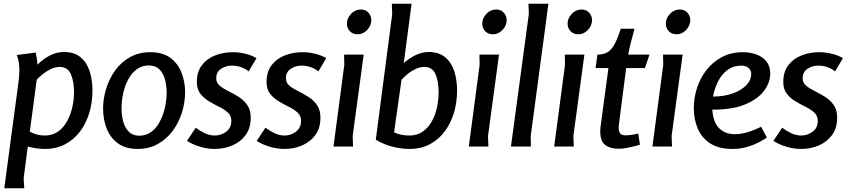

<svg xmlns="http://www.w3.org/2000/svg" viewBox="-20 -786 4547 1030"><path d="M324 -507Q378 -507 411.5 -479.5Q445 -452 460.5 -405Q476 -358 476 -300Q476 -238 459.5 -182Q443 -126 410.5 -82Q378 -38 330 -12.5Q282 13 220 13Q193 13 170 9Q147 5 129 0L107 169L110 224H3L79 -344Q81 -360 82.5 -376.5Q84 -393 84 -409Q84 -428 81 -449.5Q78 -471 70 -491L172 -504Q176 -483 178 -469Q180 -455 181 -439Q207 -466 244 -486.5Q281 -507 324 -507ZM300 -427Q276 -427 251.5 -415Q227 -403 207 -386.5Q187 -370 177 -358L140 -80Q155 -71 175.5 -65Q196 -59 220 -59Q261 -59 290.5 -79.5Q320 -100 339 -134Q358 -168 367.5 -209Q377 -250 377 -291Q377 -350 360 -388.5Q343 -427 300 -427Z M719 13Q653 13 612 -17.5Q571 -48 552 -97Q533 -146 533 -203Q533 -256 549.5 -310Q566 -364 598 -408.5Q630 -453 677.5 -479.5Q725 -506 787 -506Q853 -506 893.5 -476Q934 -446 953.5 -397Q973 -348 973 -291Q973 -238 956.5 -184Q940 -130 907.5 -85.5Q875 -41 827.5 -14Q780 13 719 13ZM727 -58Q764 -58 791.5 -78.5Q819 -99 837 -133Q855 -167 864.5 -207.5Q874 -248 874 -289Q874 -328 864.5 -361.5Q855 -395 834 -415Q813 -435 778 -435Q742 -435 714.5 -415Q687 -395 668.5 -361Q650 -327 641 -286Q632 -245 632 -205Q632 -166 641.5 -132.5Q651 -99 672 -78.5Q693 -58 727 -58Z M1314 -403Q1294 -419 1271 -426.5Q1248 -434 1223 -434Q1192 -434 1166 -417Q1140 -400 1140 -366Q1140 -342 1158.5 -326.5Q1177 -311 1204.5 -297.5Q1232 -284 1260 -266.5Q1288 -249 1306.5 -222.5Q1325 -196 1325 -155Q1325 -99 1298 -62Q1271 -25 1227 -6Q1183 13 1132 13Q1093 13 1054 1.5Q1015 -10 983 -30L1030 -101Q1052 -84 1078.5 -71.5Q1105 -59 1132 -59Q1166 -59 1193.5 -79.5Q1221 -100 1221 -138Q1221 -165 1202.5 -182Q1184 -199 1156.5 -212.5Q1129 -226 1101.5 -242.5Q1074 -259 1055 -283Q1036 -307 1036 -346Q1036 -402 1064 -437.5Q1092 -473 1136 -489.5Q1180 -506 1228 -506Q1261 -506 1295 -498Q1329 -490 1356 -474Z M1688 -403Q1668 -419 1645 -426.5Q1622 -434 1597 -434Q1566 -434 1540 -417Q1514 -400 1514 -366Q1514 -342 1532.5 -326.5Q1551 -311 1578.5 -297.5Q1606 -284 1634 -266.5Q1662 -249 1680.5 -222.5Q1699 -196 1699 -155Q1699 -99 1672 -62Q1645 -25 1601 -6Q1557 13 1506 13Q1467 13 1428 1.5Q1389 -10 1357 -30L1404 -101Q1426 -84 1452.5 -71.5Q1479 -59 1506 -59Q1540 -59 1567.5 -79.5Q1595 -100 1595 -138Q1595 -165 1576.5 -182Q1558 -199 1530.5 -212.5Q1503 -226 1475.5 -242.5Q1448 -259 1429 -283Q1410 -307 1410 -346Q1410 -402 1438 -437.5Q1466 -473 1510 -489.5Q1554 -506 1602 -506Q1635 -506 1669 -498Q1703 -490 1730 -474Z M1972 -678Q1972 -649 1950 -625.5Q1928 -602 1898 -602Q1873 -602 1857 -618.5Q1841 -635 1841 -659Q1841 -688 1863 -711.5Q1885 -735 1916 -735Q1941 -735 1956.5 -718Q1972 -701 1972 -678ZM1931 -493 1872 -57 1874 0H1769L1827 -438L1826 -493Z M2432 -300Q2432 -238 2415.5 -182Q2399 -126 2366.5 -82Q2334 -38 2286.5 -12.5Q2239 13 2176 13Q2134 13 2085.5 1Q2037 -11 1996 -37L2084 -710L2082 -766H2188L2146 -447Q2167 -468 2204 -487.5Q2241 -507 2280 -507Q2334 -507 2367.5 -479.5Q2401 -452 2416.5 -405Q2432 -358 2432 -300ZM2134 -358 2094 -76Q2115 -66 2136 -62.5Q2157 -59 2176 -59Q2217 -59 2247 -79.5Q2277 -100 2296 -134Q2315 -168 2324 -209Q2333 -250 2333 -291Q2333 -350 2316 -388.5Q2299 -427 2257 -427Q2232 -427 2207.5 -415Q2183 -403 2163.5 -386.5Q2144 -370 2134 -358Z M2698 -678Q2698 -649 2676 -625.5Q2654 -602 2624 -602Q2599 -602 2583 -618.5Q2567 -635 2567 -659Q2567 -688 2589 -711.5Q2611 -735 2642 -735Q2667 -735 2682.5 -718Q2698 -701 2698 -678ZM2657 -493 2598 -57 2600 0H2495L2553 -438L2552 -493Z M2922 -766 2827 -56 2828 0H2721L2817 -711L2815 -766Z M3156 -678Q3156 -649 3134 -625.5Q3112 -602 3082 -602Q3057 -602 3041 -618.5Q3025 -635 3025 -659Q3025 -688 3047 -711.5Q3069 -735 3100 -735Q3125 -735 3140.5 -718Q3156 -701 3156 -678ZM3115 -493 3056 -57 3058 0H2953L3011 -438L3010 -493Z M3384 -632Q3374 -596 3365.5 -563Q3357 -530 3350 -493H3464L3440 -421H3339L3301 -124Q3300 -120 3299.5 -112.5Q3299 -105 3299 -99Q3299 -82 3306.5 -71Q3314 -60 3335 -60Q3349 -60 3367 -62.5Q3385 -65 3404 -70L3413 -10Q3405 -7 3385.5 -2Q3366 3 3343 7.5Q3320 12 3299 12Q3254 12 3227 -8Q3200 -28 3200 -81Q3200 -89 3201 -100.5Q3202 -112 3203 -116L3244 -421H3175L3185 -493Q3217 -493 3238.5 -505.5Q3260 -518 3276.5 -548Q3293 -578 3310 -632Z M3683 -678Q3683 -649 3661 -625.5Q3639 -602 3609 -602Q3584 -602 3568 -618.5Q3552 -635 3552 -659Q3552 -688 3574 -711.5Q3596 -735 3627 -735Q3652 -735 3667.5 -718Q3683 -701 3683 -678ZM3642 -493 3583 -57 3585 0H3480L3538 -438L3537 -493Z M3966 -506Q4004 -506 4037.5 -494Q4071 -482 4091.5 -456.5Q4112 -431 4112 -391Q4112 -343 4078.5 -298.5Q4045 -254 3976.5 -225.5Q3908 -197 3801 -198Q3806 -129 3838.5 -97.5Q3871 -66 3923 -66Q3953 -66 3989 -76.5Q4025 -87 4063 -106L4094 -48Q4081 -39 4054.5 -24.5Q4028 -10 3990.5 1.5Q3953 13 3909 13Q3835 13 3789.5 -17Q3744 -47 3723 -96.5Q3702 -146 3702 -206Q3702 -260 3719 -313.5Q3736 -367 3770 -410.5Q3804 -454 3853 -480Q3902 -506 3966 -506ZM3956 -434Q3914 -434 3882.5 -410.5Q3851 -387 3832 -349Q3813 -311 3805 -268Q3864 -268 3910 -284.5Q3956 -301 3983 -328.5Q4010 -356 4010 -389Q4010 -410 3995 -422Q3980 -434 3956 -434Z M4460 -403Q4440 -419 4417 -426.5Q4394 -434 4369 -434Q4338 -434 4312 -417Q4286 -400 4286 -366Q4286 -342 4304.5 -326.5Q4323 -311 4350.5 -297.5Q4378 -284 4406 -266.5Q4434 -249 4452.5 -222.5Q4471 -196 4471 -155Q4471 -99 4444 -62Q4417 -25 4373 -6Q4329 13 4278 13Q4239 13 4200 1.5Q4161 -10 4129 -30L4176 -101Q4198 -84 4224.5 -71.5Q4251 -59 4278 -59Q4312 -59 4339.5 -79.5Q4367 -100 4367 -138Q4367 -165 4348.5 -182Q4330 -199 4302.5 -212.5Q4275 -226 4247.5 -242.5Q4220 -259 4201 -283Q4182 -307 4182 -346Q4182 -402 4210 -437.5Q4238 -473 4282 -489.5Q4326 -506 4374 -506Q4407 -506 4441 -498Q4475 -490 4502 -474Z"/></svg>

Font: Rosario SemiBold
Style: Italic
Weight: 600
Italic angle: -8.05°
Designer: Hector Gatti
Foundry: Omnibus Type
Version: Version 1.101; ttfautohint (v1.8.1.43-b0c9)